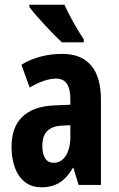

<svg xmlns="http://www.w3.org/2000/svg" viewBox="-20 -786 504 816"><path d="M254 -766H105V-756C131 -720 208 -638 243 -606H336V-619C314 -650 272 -724 254 -766ZM245 -557C179 -557 120 -541 71 -511L106 -414C151 -440 187 -452 218 -452C260 -452 279 -423 279 -364V-341L211 -338C93 -333 29 -275 29 -162C29 -74 65 10 155 10C219 10 257 -17 290 -73H292L314 0H409V-363C409 -491 352 -557 245 -557ZM242 -252 279 -254V-203C279 -137 250 -94 209 -94C177 -94 160 -118 160 -167C160 -221 187 -249 242 -252Z"/></svg>

Font: Noto Sans Myanmar UI ExtraCondensed
Style: Bold
Weight: 700
Width: 2
Designer: Monotype Design Team
Foundry: Monotype Imaging Inc.
Version: Version 2.103